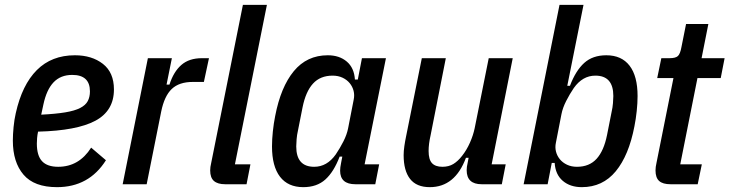

<svg xmlns="http://www.w3.org/2000/svg" viewBox="-20 -760 3009 792"><path d="M215 12Q121 12 77 -39.5Q33 -91 33 -180Q33 -205 36 -236Q39 -267 45 -293Q71 -410 132 -471Q193 -532 289 -532Q359 -532 404.5 -496.5Q450 -461 450 -391Q450 -303 373.5 -262Q297 -221 137 -217Q134 -203 133 -190Q132 -177 132 -168Q132 -118 153.5 -95Q175 -72 220 -72Q306 -72 356 -151L417 -99Q347 12 215 12ZM278 -451Q230 -451 201 -420.5Q172 -390 159 -329L150 -287Q210 -290 249 -296.5Q288 -303 310.5 -314.5Q333 -326 342 -343Q351 -360 351 -383Q351 -451 278 -451Z M486 0 590 -520H689L667 -411H679Q696 -464 728 -492Q760 -520 813 -520H842L821 -422H775Q719 -422 688.5 -393Q658 -364 645 -300L585 0Z M909 0Q878 0 862.5 -13.5Q847 -27 847 -57Q847 -64 848 -71.5Q849 -79 851 -87L982 -740H1081L949 -82H1013L997 0Z M1446 0Q1383 0 1383 -56Q1383 -69 1387 -88L1392 -114H1381Q1357 -51 1322 -19.5Q1287 12 1231 12Q1168 12 1135 -31Q1102 -74 1102 -156Q1102 -185 1105.5 -218Q1109 -251 1115 -281Q1138 -401 1192 -466.5Q1246 -532 1332 -532Q1380 -532 1410.5 -506Q1441 -480 1444 -432H1456L1473 -520H1572L1484 -82H1544L1528 0ZM1276 -72Q1329 -72 1365 -123Q1382 -148 1396.5 -176.5Q1411 -205 1416 -231L1439 -349Q1443 -368 1438.5 -385.5Q1434 -403 1422.5 -417Q1411 -431 1393 -439.5Q1375 -448 1352 -448Q1301 -448 1271 -415Q1241 -382 1228 -317L1209 -221Q1205 -204 1203.5 -185.5Q1202 -167 1202 -156Q1202 -72 1276 -72Z M1819 -520 1756 -201Q1748 -166 1748 -137Q1748 -102 1762 -87Q1776 -72 1805 -72Q1831 -72 1850 -83.5Q1869 -95 1886 -117Q1905 -141 1918.5 -171.5Q1932 -202 1938 -231L1996 -520H2095L2008 -82H2066L2050 0H1967Q1905 0 1905 -58Q1905 -65 1906 -72.5Q1907 -80 1909 -88L1913 -109H1902Q1857 12 1753 12Q1698 12 1671.5 -22Q1645 -56 1645 -120Q1645 -137 1648 -157.5Q1651 -178 1655 -197L1720 -520Z M2288 -740H2387L2320 -406H2331Q2355 -469 2390 -500.5Q2425 -532 2481 -532Q2544 -532 2577 -489Q2610 -446 2610 -364Q2610 -335 2606.5 -302Q2603 -269 2597 -239Q2574 -119 2520 -53.5Q2466 12 2380 12Q2332 12 2301.5 -14Q2271 -40 2268 -88H2256L2239 0H2140ZM2360 -72Q2411 -72 2441 -105Q2471 -138 2484 -203L2503 -299Q2507 -316 2508.5 -334.5Q2510 -353 2510 -364Q2510 -448 2436 -448Q2383 -448 2347 -397Q2330 -372 2315.5 -343.5Q2301 -315 2296 -289L2273 -171Q2269 -152 2273.5 -134.5Q2278 -117 2289.5 -103Q2301 -89 2319 -80.5Q2337 -72 2360 -72Z M2746 0Q2714 0 2699 -13.5Q2684 -27 2684 -57Q2684 -71 2688 -88L2758 -438H2691L2708 -520H2742Q2767 -520 2776.5 -529Q2786 -538 2791 -566L2810 -661H2902L2874 -520H2969L2953 -438H2857L2786 -82H2875L2858 0Z"/></svg>

Font: IBM Plex Sans Condensed Medium
Style: Italic
Weight: 500
Width: 3
Italic angle: -11°
Designer: Mike Abbink, Paul van der Laan, Pieter van Rosmalen
Foundry: Bold Monday
Version: Version 1.3